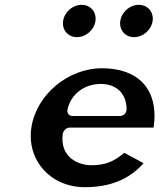

<svg xmlns="http://www.w3.org/2000/svg" viewBox="-20 -786 697 796"><path d="M318.4 -766C281.1 -766 247.1 -736.2 241.7 -699C236.4 -661.8 261.8 -632 299.1 -632C336.3 -632 370.4 -661.8 375.7 -699C381.1 -736.2 355.6 -766 318.4 -766ZM555.4 -766C518.1 -766 484.1 -736.2 478.7 -699C473.4 -661.8 498.8 -632 536.1 -632C573.3 -632 607.4 -661.8 612.7 -699C618.1 -736.2 592.6 -766 555.4 -766ZM617 -257C640 -422.1 547.4 -503 402.5 -503C260.5 -503 129.4 -391.4 109.9 -256C90.5 -121.7 189.4 -10 331.4 -10C430.5 -10 512.4 -38.5 575.3 -109.3L495.2 -152.5C449.9 -113.7 412.6 -101 357.6 -101C305.1 -101 226.4 -134.4 240.4 -232C242 -242.7 253.9 -257 269 -257ZM281 -305C264.4 -305 257.2 -318.7 259.8 -331.6C272.3 -391.7 325.7 -438 398.1 -438C461 -438 504.5 -399.5 504.8 -333.7C504.9 -310.8 485.7 -305 476 -305Z"/></svg>

Font: Hussar Ekologiczny
Style: Regular
Weight: 400
Foundry: Cannot Into Space Fonts
Version: Version 0.97